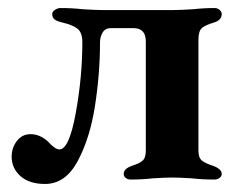

<svg xmlns="http://www.w3.org/2000/svg" viewBox="-20 -444 593 478"><path d="M9 -54Q9 -76 22 -93Q35 -110 56 -110Q79 -110 99 -92Q117 -72 128 -72Q152 -72 168.5 -162Q185 -252 185 -339Q185 -363 173 -372.5Q161 -382 135 -388Q122 -391 116 -395.5Q110 -400 110 -409Q110 -415 117 -419.5Q124 -424 130 -424Q160 -424 186 -421Q220 -419 234 -419H412Q427 -419 461 -421Q487 -424 515 -424Q521 -424 526.5 -419.5Q532 -415 532 -409Q532 -394 513 -388Q492 -382 483 -374.5Q474 -367 474 -345V-69Q474 -51 483 -44Q492 -37 511 -31Q532 -23 532 -11Q532 -5 526.5 -1Q521 3 514 3Q484 3 458 0Q426 -2 409 -2Q392 -2 360 0Q335 3 305 3Q298 3 293 -1Q288 -5 288 -11Q288 -24 308 -31Q327 -37 335 -44Q343 -51 343 -69V-341Q343 -374 312 -374H256Q242 -374 235.5 -363Q229 -352 229 -339Q229 -261 216.5 -180.5Q204 -100 173.5 -43Q143 14 92 14Q53 14 31 -5.5Q9 -25 9 -54Z"/></svg>

Font: EB Garamond
Style: Bold
Weight: 700
Designer: Georg Duffner and Octavio Pardo
Foundry: Georg Duffner
Version: Version 1.000; ttfautohint (v1.6)